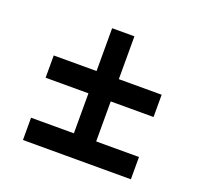

<svg xmlns="http://www.w3.org/2000/svg" viewBox="-97 -625 764 733"><g transform="rotate(20 285.0 -259.0)"><path d="M66 -90.5H240V-253H66V-343.5H240V-517.5H330.5V-343.5H504.5V-253H330.5V-90.5H504.5V0H66Z"/></g></svg>

Font: Newsreader Caption Medium
Style: Regular
Weight: 500
Designer: Hugues Gentile
Foundry: Production Type
Version: Version 1.001